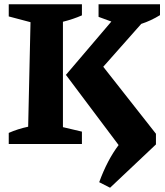

<svg xmlns="http://www.w3.org/2000/svg" viewBox="-20 -675 774 900"><path d="M21 0V-52Q64 -71 112 -81L123 -571L21 -598V-655H364V-603Q323 -585 275 -573V-79L364 -58V0ZM496 205 445 179Q483 75 536 5L289 -324L502 -574L442 -596V-655H730V-604Q688 -578 642 -563L464 -362L711 -48V2Z"/></svg>

Font: Piazzolla SC
Style: Bold
Weight: 700
Designer: Juan Pablo del Peral
Foundry: Huerta Tipografica
Version: Version 1.330